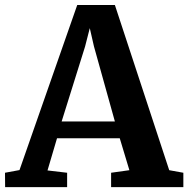

<svg xmlns="http://www.w3.org/2000/svg" viewBox="-34 -768 772 788"><path d="M46 -70 283 -747.5H437.5L660.5 -69.5L718.5 -59V0H422V-59L497 -69.5L457.5 -200.5H200L161 -68.5L241.5 -59V0H-13L-13.5 -59ZM437.5 -269.5 351.5 -578 334.5 -652.5 315 -576.5 219 -269.5Z"/></svg>

Font: Merriweather 20pt
Style: Bold
Weight: 700
Version: Version 2.100